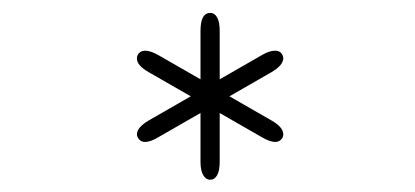

<svg xmlns="http://www.w3.org/2000/svg" viewBox="-20 -772 659 305"><path d="M210.5 -546.5Q204 -546.5 200.8 -550.8Q197.5 -555 197.5 -558.5Q197.5 -569.5 216 -580.5L283 -619L216 -657.5Q197.5 -668 197.5 -679Q197.5 -684.5 201.2 -688Q205 -691.5 210.5 -691.5Q219 -691.5 231.5 -684.5L298.5 -646V-723Q298.5 -751.5 314 -751.5Q321 -751.5 325 -744.2Q329 -737 329 -723V-646L396 -684.5Q408 -691.5 417 -691.5Q423.5 -691.5 426.8 -687.5Q430 -683.5 430 -679.5Q430 -668.5 411.5 -657.5L344.5 -619L411.5 -580.5Q430 -570 430 -558.5Q430 -553.5 426.2 -550Q422.5 -546.5 417 -546.5Q409 -546.5 396 -554L329 -592.5V-515Q329 -501 325 -493.8Q321 -486.5 314 -486.5Q307 -486.5 302.8 -493.8Q298.5 -501 298.5 -515V-592.5L231.5 -554Q219 -546.5 210.5 -546.5Z"/></svg>

Font: Sono ExtraLight Monospace ExtraLight
Style: Regular
Weight: 250
Version: Version 2.112